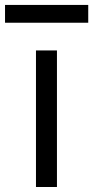

<svg xmlns="http://www.w3.org/2000/svg" viewBox="-67 -747 372 767"><path d="M76.7 0H160.5V-545.5H76.7ZM-46.9 -656.2H285.5V-727.3H-46.9Z"/></svg>

Font: Margiela Sans
Style: Regular
Weight: 400
Designer: Stefan Endress, Andreas Faust
Version: Version 1.100;FEAKit 1.0